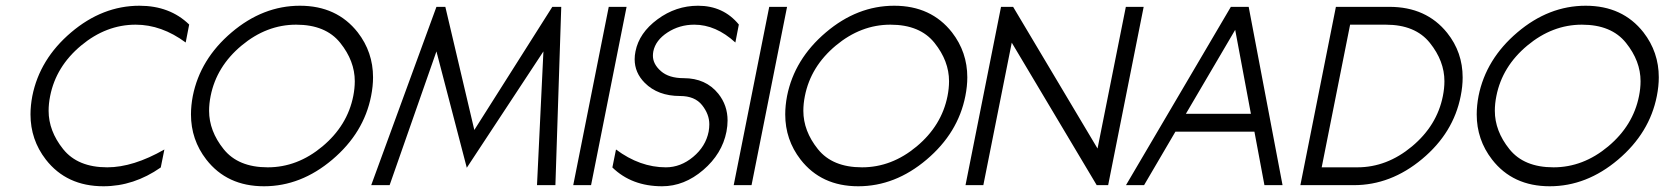

<svg xmlns="http://www.w3.org/2000/svg" viewBox="-20 -649 5834 673"><path d="M356 -62.5Q446.8 -62.5 556.2 -125L543.5 -62Q449.2 3.9 342.8 3.9Q213.4 3.9 140.6 -89.8Q86.9 -159.2 86.9 -248Q86.9 -278.8 93.3 -312.5Q119.1 -441.9 229.2 -535.4Q339.4 -628.9 468.8 -628.9Q575.2 -628.9 643.1 -563L630.9 -500Q546.4 -562.5 455.6 -562.5Q352.1 -562.5 264.2 -489.3Q176.3 -416 155.8 -312.5Q150.4 -285.6 150.4 -260.7Q150.4 -189.9 201.4 -126.2Q252.4 -62.5 356 -62.5Z M905.3 3.9Q775.9 3.9 703.1 -89.8Q649.4 -159.2 649.4 -248Q649.4 -278.8 655.8 -312.5Q681.6 -441.9 791.7 -535.4Q901.9 -628.9 1031.2 -628.9Q1160.6 -628.9 1233.9 -535.6Q1287.6 -466.3 1287.6 -377.9Q1287.6 -346.7 1280.8 -312.5Q1255.4 -183.1 1145 -89.6Q1034.7 3.9 905.3 3.9ZM918.5 -62.5Q1022.5 -62.5 1110.1 -135.7Q1197.8 -209 1218.3 -312.5Q1223.6 -339.4 1223.6 -364.3Q1223.6 -435.1 1172.6 -498.8Q1121.6 -562.5 1018.1 -562.5Q914.6 -562.5 826.7 -489.3Q738.8 -416 718.3 -312.5Q712.9 -285.6 712.9 -260.7Q712.9 -189.9 763.9 -126.2Q814.9 -62.5 918.5 -62.5Z M1616.2 -61 1509.8 -468.8 1345.7 0H1281.2L1509.8 -625H1541L1642.6 -193.4L1916 -625H1947.3L1926.8 0H1862.3L1884.8 -468.8Z M2051.8 0H1989.3L2113.8 -625H2176.3Z M2300.8 3.9Q2194.3 3.9 2126.5 -62L2139.2 -125Q2223.1 -62.5 2314 -62.5Q2365.7 -62.5 2409.7 -99.1Q2453.6 -135.7 2463.9 -187.5Q2466.3 -200.7 2466.3 -213.4Q2466.3 -248.5 2440.9 -280.5Q2415.5 -312.5 2363.8 -312.5Q2286.1 -312.5 2240.2 -358.4Q2204.6 -394 2204.6 -441.4Q2204.6 -454.6 2207.5 -468.8Q2220.2 -533.7 2284.7 -581.3Q2349.1 -628.9 2426.8 -628.9Q2515.6 -628.9 2569.8 -563L2557.6 -500Q2489.3 -562.5 2413.6 -562.5Q2361.8 -562.5 2319.8 -535.2Q2277.8 -507.8 2270 -468.8Q2268.6 -460.9 2268.6 -453.6Q2268.6 -424.3 2296.6 -399.7Q2324.7 -375 2376.5 -375Q2454.1 -375 2498 -320.3Q2530.3 -279.8 2530.3 -226.6Q2530.3 -208 2526.4 -187.5Q2511.2 -109.9 2444.8 -53Q2378.4 3.9 2300.8 3.9Z M2614.3 0H2551.8L2676.3 -625H2738.8Z M2988.3 3.9Q2858.9 3.9 2786.1 -89.8Q2732.4 -159.2 2732.4 -248Q2732.4 -278.8 2738.8 -312.5Q2764.6 -441.9 2874.8 -535.4Q2984.9 -628.9 3114.3 -628.9Q3243.7 -628.9 3316.9 -535.6Q3370.6 -466.3 3370.6 -377.9Q3370.6 -346.7 3363.8 -312.5Q3338.4 -183.1 3228 -89.6Q3117.7 3.9 2988.3 3.9ZM3001.5 -62.5Q3105.5 -62.5 3193.1 -135.7Q3280.8 -209 3301.3 -312.5Q3306.6 -339.4 3306.6 -364.3Q3306.6 -435.1 3255.6 -498.8Q3204.6 -562.5 3101.1 -562.5Q2997.6 -562.5 2909.7 -489.3Q2821.8 -416 2801.3 -312.5Q2795.9 -285.6 2795.9 -260.7Q2795.9 -189.9 2846.9 -126.2Q2897.9 -62.5 3001.5 -62.5Z M3827.1 -128.4 3926.3 -625H3988.8L3864.3 0H3824.2L3526.4 -499.5L3426.8 0H3364.3L3488.8 -625H3531.2Z M4377 -187.5H4100.1L3990.2 0H3926.8L4294.4 -625H4356.9L4475.6 0H4412.1ZM4136.7 -250H4364.7L4309.6 -544.4Z M4712.4 -562.5 4612.8 -62.5H4737.8Q4841.3 -62.5 4929.2 -135.7Q5017.1 -209 5037.6 -312.5Q5043 -339.4 5043 -364.3Q5043 -435.1 4991.9 -498.8Q4940.9 -562.5 4837.4 -562.5ZM4538.1 0 4662.6 -625H4850.1Q4979.5 -625 5052.7 -533.7Q5106.9 -465.8 5106.9 -377.4Q5106.9 -346.2 5100.1 -312.5Q5074.7 -183.1 4964.8 -91.6Q4855 0 4725.6 0Z M5412.1 3.9Q5282.7 3.9 5210 -89.8Q5156.2 -159.2 5156.2 -248Q5156.2 -278.8 5162.6 -312.5Q5188.5 -441.9 5298.6 -535.4Q5408.7 -628.9 5538.1 -628.9Q5667.5 -628.9 5740.7 -535.6Q5794.4 -466.3 5794.4 -377.9Q5794.4 -346.7 5787.6 -312.5Q5762.2 -183.1 5651.9 -89.6Q5541.5 3.9 5412.1 3.9ZM5425.3 -62.5Q5529.3 -62.5 5616.9 -135.7Q5704.6 -209 5725.1 -312.5Q5730.5 -339.4 5730.5 -364.3Q5730.5 -435.1 5679.4 -498.8Q5628.4 -562.5 5524.9 -562.5Q5421.4 -562.5 5333.5 -489.3Q5245.6 -416 5225.1 -312.5Q5219.7 -285.6 5219.7 -260.7Q5219.7 -189.9 5270.8 -126.2Q5321.8 -62.5 5425.3 -62.5Z"/></svg>

Font: Juliett
Style: Italic
Weight: 400
Italic angle: -11.25°
Designer: GGBotNet
Foundry: GGBotNet
Version: 0.60